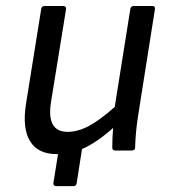

<svg xmlns="http://www.w3.org/2000/svg" viewBox="-20 -508 571 648"><path d="M171.9 12.2Q107.4 12.2 81.1 -32Q54.7 -76.2 67.9 -158.2L119.1 -478Q120.6 -487.8 130.9 -487.8H193.8Q198.2 -487.8 200.9 -485.1Q203.6 -482.4 203.1 -478L151.9 -162.1Q136.7 -63 208 -63Q242.2 -63 279.1 -82.3Q315.9 -101.6 367.2 -147L419.9 -478Q420.4 -482.4 423.8 -485.1Q427.2 -487.8 431.2 -487.8H494.1Q504.4 -487.8 502.9 -477.1L446.8 -122.1Q437.5 -64.9 436 -9.8Q436 0 423.8 0H370.1Q358.9 0 358.9 -9.8Q358.9 -42 361.8 -76.2Q305.2 -25.9 256.8 -4.9L238.8 109.9Q237.3 120.1 229 120.1H168.9Q164.6 120.1 162.1 117.2Q159.7 114.3 160.2 109.9L175.8 12.2Z"/></svg>

Font: Sofia Sans
Style: Italic
Weight: 400
Italic angle: -9°
Designer: Botio Nikoltchev, Ani Petrova
Foundry: lettersoup
Version: Version 4.100